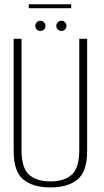

<svg xmlns="http://www.w3.org/2000/svg" viewBox="-20 -852 476 878"><path d="M210.5 5Q129.5 5 86 -31.8Q42.5 -68.5 42.5 -160V-674.5H78.5V-166Q78.5 -85 112.2 -53.8Q146 -22.5 210.5 -22.5Q275 -22.5 308.8 -53.8Q342.5 -85 342.5 -166V-674.5H378.5V-160Q378.5 -68.5 335 -31.8Q291.5 5 210.5 5ZM164.5 -710.5Q155 -710.5 148.2 -717.2Q141.5 -724 141.5 -733.5Q141.5 -743.5 148.2 -750.2Q155 -757 164.5 -757Q174.5 -757 181.2 -750.2Q188 -743.5 188 -733.5Q188 -724 181.2 -717.2Q174.5 -710.5 164.5 -710.5ZM261 -710.5Q251 -710.5 244.2 -717.2Q237.5 -724 237.5 -733.5Q237.5 -743.5 244.2 -750.2Q251 -757 261 -757Q270.5 -757 277.2 -750.2Q284 -743.5 284 -733.5Q284 -724 277.2 -717.2Q270.5 -710.5 261 -710.5ZM111.5 -814.5V-832.5H305.5V-814.5Z"/></svg>

Font: Anybody ExtraLight
Style: Regular
Weight: 200
Designer: Tyler Finck
Foundry: Etcetera Type Company
Version: Version 1.010; ttfautohint (v1.8.3) -l 8 -r 50 -G 200 -x 14 